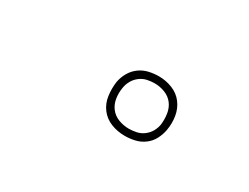

<svg xmlns="http://www.w3.org/2000/svg" viewBox="-33 -921 666 514"><g transform="rotate(30 300.0 -664.0)"><path d="M354 -572Q331 -572 311 -580Q291 -588 278.5 -604.5Q266 -621 263 -642.5Q260 -664 263 -686Q266 -702 274 -716Q282 -730 295 -739.5Q308 -749 323.5 -752.5Q339 -756 354 -756Q376 -756 396 -748Q416 -740 428.5 -723.5Q441 -707 444.5 -685.5Q448 -664 444 -642Q441 -626 433.5 -612Q426 -598 413 -588.5Q400 -579 384.5 -575.5Q369 -572 354 -572ZM354 -594Q365 -594 377 -596.5Q389 -599 399 -606.5Q409 -614 415 -624.5Q421 -635 423 -647Q425 -664 422.5 -680.5Q420 -697 410.5 -709.5Q401 -722 385.5 -728Q370 -734 354 -734Q342 -734 330.5 -731.5Q319 -729 309 -721.5Q299 -714 293 -703.5Q287 -693 285 -681Q282 -664 284.5 -647.5Q287 -631 296.5 -618.5Q306 -606 321.5 -600Q337 -594 354 -594Z"/></g></svg>

Font: Iosevka Curly Slab ThEx
Style: Italic
Weight: 100
Width: 7
Italic angle: -9°
Monospace: yes
Designer: Belleve Invis
Foundry: Belleve Invis
Version: Version 11.1.0; ttfautohint (v1.8.3)